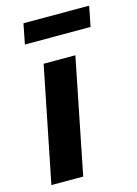

<svg xmlns="http://www.w3.org/2000/svg" viewBox="-106 -739 572 799"><g transform="rotate(-15 179.5 -340.0)"><path d="M14.2 0 113.7 -496H250.4L151.3 0ZM59.1 -593.5 76.2 -680.5H359.3L342.1 -593.5Z"/></g></svg>

Font: Source Sans 3
Style: Italic
Weight: 200
Italic angle: -11°
Designer: Paul D. Hunt
Foundry: Adobe
Version: Version 3.046;hotconv 1.0.118;makeotfexe 2.5.65603